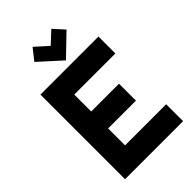

<svg xmlns="http://www.w3.org/2000/svg" viewBox="-272 -1026 1123 1123"><g transform="rotate(-45 289.0 -465.0)"><path d="M545 -140H205V-280H435V-420H205V-560H545V-700H65V0H545ZM442 -861 382 -927 309 -859 230 -930 175 -860 312 -736Z"/></g></svg>

Font: Righteous
Style: Regular
Weight: 400
Designer: Astigmatic (AOETI)
Foundry: Astigmatic (AOETI)
Version: Version 1.000